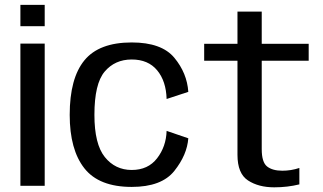

<svg xmlns="http://www.w3.org/2000/svg" viewBox="-20 -775 1346 801"><path d="M65.1 0H166.5V-593H65.1ZM65.1 -754.8V-665.6H166.5V-754.8Z M529.5 4.8Q654.2 4.8 707.3 -62Q760.4 -128.7 765.6 -198L675.1 -229Q673 -163.3 635.3 -114.6Q597.7 -65.9 529.5 -65.9Q460.6 -65.9 417.2 -119.9Q373.9 -173.9 373.9 -295.9Q373.9 -425.8 416.7 -476.3Q459.5 -526.8 529.5 -526.8Q598.2 -526.8 635.6 -481.7Q673 -436.6 675.1 -362L765.6 -391.8Q760.4 -469.9 707.4 -533.9Q654.5 -597.9 529.5 -597.9Q393.1 -597.9 332 -523.1Q270.8 -448.3 270.8 -295.9Q270.8 -150.5 332 -72.9Q393.1 4.8 529.5 4.8Z M1124.1 6.5Q1179 6.5 1228.9 -5.8V-74.3Q1194.4 -62.8 1157.8 -62.8Q1116.9 -62.8 1094.4 -80.4Q1071.9 -98 1071.9 -152.7V-521.5H1267.8V-592.4H1071.9V-726.6H970.7V-592.4H831.8V-521.5H970.7V-129.1Q970.7 -50.8 1014.7 -22.2Q1058.6 6.5 1124.1 6.5Z"/></svg>

Font: Anybody Thin
Style: Regular
Weight: 100
Designer: Tyler Finck
Foundry: Etcetera Type Company
Version: Version 1.114;gftools[0.9.25]